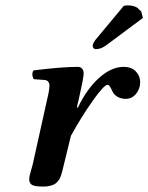

<svg xmlns="http://www.w3.org/2000/svg" viewBox="-20 -685 552 715"><path d="M266.1 -285.2 270 -284.2Q303.2 -354 349.1 -395Q395 -436 439.9 -436Q470.2 -436 486.1 -418.7Q502 -401.4 502 -379.9Q502 -354.5 486.8 -335.7Q471.7 -316.9 448.2 -316.9Q421.4 -316.9 404.8 -335Q401.9 -337.9 397.7 -346.9Q393.6 -356 389.4 -362.5Q385.3 -369.1 380.9 -369.1Q367.2 -369.1 325 -309.3Q282.7 -249.5 244.1 -179.2L217.8 -71.8L214.4 -57.6Q211.9 -46.9 210.7 -42.5Q209.5 -38.1 206.3 -29.1Q203.1 -20 200.2 -16.1Q197.3 -12.2 191.7 -6.1Q186 0 179.4 2.7Q172.9 5.4 163.3 7.6Q153.8 9.8 142.1 9.8Q108.9 9.8 98.9 3.4Q88.9 -2.9 88.9 -17.1Q88.9 -23.9 90.8 -32.5Q92.8 -41 96.2 -52.5Q99.6 -64 101.6 -71.8L155.8 -315.9Q164.1 -349.6 164.1 -367.2Q164.1 -375 159.4 -380.9Q154.8 -386.7 146 -387.2L106 -390.1Q101.1 -397 100.6 -406.7Q100.1 -416.5 105 -422.9Q210.4 -436 270 -436Q279.8 -436 285.6 -429.4Q291.5 -422.9 291.5 -411.1Q291.5 -395.5 274.4 -320.3ZM440.9 -663.1Q446.8 -665 456.1 -665Q468.8 -665 478 -662.1Q487.3 -659.2 491.5 -656Q495.6 -652.8 500 -647.9Q504.4 -643.1 505.9 -642.1L512.2 -618.2L375 -516.1Q356 -502 336.9 -502Q332 -502 328.6 -505.4Q325.2 -508.8 325.2 -513.2Q325.2 -523.4 335.9 -537.1Z"/></svg>

Font: Linux Libertine G
Style: Semibold Italic
Weight: 600
Italic angle: -11.5°
Designer: Philipp H. Poll
Foundry: Philipp H. Poll
Version: Version 5.1.1